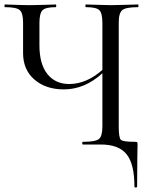

<svg xmlns="http://www.w3.org/2000/svg" viewBox="-22 -645 671 857"><path d="M594 -625Q596 -625 596 -619Q596 -613 594 -613Q540 -613 524 -600Q508 -587 508 -544V-81Q508 -30 517.5 -21Q527 -12 581 -12Q589 -12 590.5 -10Q592 -8 592 0Q592 2 591 55Q590 108 590 187Q590 192 584 192Q578 192 578 187Q578 87 543 43.5Q508 0 428 0H348Q345 0 345 -6Q345 -12 348 -12Q404 -12 419.5 -24.5Q435 -37 435 -81V-318Q356 -246 263 -246Q182 -246 131.5 -290Q81 -334 81 -408V-544Q81 -587 66 -600Q51 -613 0 -613Q-2 -613 -2 -619Q-2 -625 0 -625Q11 -625 46.5 -623.5Q82 -622 115 -622Q144 -622 180.5 -623.5Q217 -625 227 -625Q229 -625 229 -619Q229 -613 227 -613Q181 -613 167.5 -599Q154 -585 154 -542V-443Q154 -359 189.5 -314.5Q225 -270 287 -270Q364 -270 435 -333V-542Q435 -586 421.5 -599.5Q408 -613 362 -613Q359 -613 359 -619Q359 -625 362 -625Q375 -625 412.5 -623.5Q450 -622 474 -622Q498 -622 538.5 -623.5Q579 -625 594 -625Z"/></svg>

Font: Cormorant Garamond Book
Style: Regular
Weight: 500
Designer: Christian Thalmann (Catharsis Fonts)
Version: Version 1.000;PS 002.000;hotconv 1.0.88;makeotf.lib2.5.64775